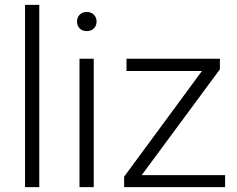

<svg xmlns="http://www.w3.org/2000/svg" viewBox="-20 -770 975 790"><path d="M141.6 0H83V-750H141.6Z M365.7 0H307.1V-528.3H365.7ZM296.9 -681.2Q296.9 -697.8 307.6 -709.2Q318.4 -720.7 336.9 -720.7Q355.5 -720.7 366.5 -709.2Q377.4 -697.8 377.4 -681.2Q377.4 -664.6 366.5 -653.3Q355.5 -642.1 336.9 -642.1Q318.4 -642.1 307.6 -653.3Q296.9 -664.6 296.9 -681.2Z M563 -49.3H906.2V0H490.7V-43L811 -478H500.5V-528.3H884.8V-484.9Z"/></svg>

Font: Roboto Light
Style: Regular
Weight: 300
Designer: Google
Version: Version 2.134; 2016; ttfautohint (v1.6)